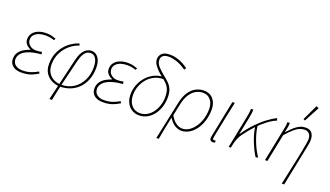

<svg xmlns="http://www.w3.org/2000/svg" viewBox="-80 -1344 3635 2115"><g transform="rotate(20 1737.0 -286.0)"><path d="M160 12Q116 12 85 -2Q54 -16 38 -41Q22 -66 22 -98Q22 -145 45 -176.5Q68 -208 102 -227.5Q136 -247 170 -258V-262Q140 -273 118 -297.5Q96 -322 96 -356Q96 -397 118.5 -427Q141 -457 181.5 -473.5Q222 -490 276 -490Q308 -490 332 -484.5Q356 -479 388 -468L378 -446Q347 -457 325 -460.5Q303 -464 274 -464Q233 -464 199 -452.5Q165 -441 144.5 -418Q124 -395 124 -362Q124 -325 153.5 -298.5Q183 -272 226 -272Q246 -272 261 -273.5Q276 -275 298 -280L302 -252Q219 -246 163 -226Q107 -206 78.5 -175Q50 -144 50 -104Q50 -64 80.5 -39Q111 -14 162 -14Q195 -14 221 -18.5Q247 -23 275.5 -34Q304 -45 342 -66L354 -46Q316 -23 285.5 -10.5Q255 2 225.5 7Q196 12 160 12Z M552 180 670 -318Q685 -380 707 -414.5Q729 -449 756 -463.5Q783 -478 812 -478Q857 -478 888.5 -436.5Q920 -395 920 -318Q920 -248 899 -188Q878 -128 838 -83.5Q798 -39 741.5 -14Q685 11 614 12L620 -12Q704 -13 765 -53.5Q826 -94 859 -162Q892 -230 892 -312Q892 -382 868.5 -417Q845 -452 808 -452Q787 -452 766 -440.5Q745 -429 727 -397.5Q709 -366 694 -304Q680 -245 665 -183.5Q650 -122 635 -60.5Q620 1 606.5 61.5Q593 122 582 180ZM612 12Q566 12 520.5 -9Q475 -30 445.5 -73Q416 -116 416 -182Q416 -269 451 -336.5Q486 -404 541.5 -448Q597 -492 656 -508L662 -486Q606 -469 556 -427Q506 -385 475 -324Q444 -263 444 -188Q444 -126 470 -87Q496 -48 536 -30Q576 -12 618 -12Z M1116 12Q1072 12 1041 -2Q1010 -16 994 -41Q978 -66 978 -98Q978 -145 1001 -176.5Q1024 -208 1058 -227.5Q1092 -247 1126 -258V-262Q1096 -273 1074 -297.5Q1052 -322 1052 -356Q1052 -397 1074.5 -427Q1097 -457 1137.5 -473.5Q1178 -490 1232 -490Q1264 -490 1288 -484.5Q1312 -479 1344 -468L1334 -446Q1303 -457 1281 -460.5Q1259 -464 1230 -464Q1189 -464 1155 -452.5Q1121 -441 1100.5 -418Q1080 -395 1080 -362Q1080 -325 1109.5 -298.5Q1139 -272 1182 -272Q1202 -272 1217 -273.5Q1232 -275 1254 -280L1258 -252Q1175 -246 1119 -226Q1063 -206 1034.5 -175Q1006 -144 1006 -104Q1006 -64 1036.5 -39Q1067 -14 1118 -14Q1151 -14 1177 -18.5Q1203 -23 1231.5 -34Q1260 -45 1298 -66L1310 -46Q1272 -23 1241.5 -10.5Q1211 2 1181.5 7Q1152 12 1116 12Z M1538 12Q1493 12 1456 -10Q1419 -32 1396.5 -74Q1374 -116 1374 -176Q1374 -231 1393.5 -283.5Q1413 -336 1449 -379Q1485 -422 1534.5 -448.5Q1584 -475 1644 -478L1659 -456Q1596 -455 1548 -430Q1500 -405 1467.5 -364Q1435 -323 1418.5 -275.5Q1402 -228 1402 -182Q1402 -104 1440.5 -59Q1479 -14 1540 -14Q1586 -14 1623.5 -36Q1661 -58 1688 -95.5Q1715 -133 1729.5 -179.5Q1744 -226 1744 -275Q1744 -332 1730 -366Q1716 -400 1692 -423.5Q1668 -447 1638 -470Q1606 -495 1577.5 -523Q1549 -551 1531.5 -580Q1514 -609 1514 -638Q1514 -677 1541.5 -705.5Q1569 -734 1636 -734Q1686 -734 1740.5 -715Q1795 -696 1852 -654L1836 -632Q1773 -676 1721.5 -692Q1670 -708 1634 -708Q1586 -708 1564 -690Q1542 -672 1542 -640Q1542 -600 1575.5 -563.5Q1609 -527 1658 -488Q1687 -465 1713 -440Q1739 -415 1755.5 -378Q1772 -341 1772 -282Q1772 -224 1755.5 -171Q1739 -118 1708 -77Q1677 -36 1634 -12Q1591 12 1538 12Z M1806 180 1900 -264Q1917 -345 1951 -395Q1985 -445 2029.5 -467.5Q2074 -490 2122 -490Q2192 -490 2232 -443Q2272 -396 2272 -324Q2272 -251 2253 -189.5Q2234 -128 2200.5 -82.5Q2167 -37 2124 -12.5Q2081 12 2034 12Q1999 12 1960 -10.5Q1921 -33 1886 -88Q1876 -36 1867.5 5Q1859 46 1851 87Q1843 128 1834 180ZM2036 -14Q2077 -14 2114 -37.5Q2151 -61 2180.5 -102.5Q2210 -144 2227 -199.5Q2244 -255 2244 -318Q2244 -381 2211 -422.5Q2178 -464 2120 -464Q2079 -464 2039.5 -443Q2000 -422 1969 -374Q1938 -326 1922 -246L1896 -118Q1921 -75 1946.5 -52.5Q1972 -30 1995.5 -22Q2019 -14 2036 -14Z M2404 12Q2389 12 2378.5 3Q2368 -6 2368 -24Q2368 -29 2369.5 -36Q2371 -43 2372 -50L2458 -478H2486Q2461 -359 2440.5 -261Q2420 -163 2408 -101Q2396 -39 2396 -28Q2396 -21 2400 -17.5Q2404 -14 2411 -14Q2414 -14 2417.5 -14.5Q2421 -15 2428 -18L2432 6Q2425 9 2418.5 10.5Q2412 12 2404 12Z M2588 0 2660 -360Q2666 -389 2671 -420Q2676 -451 2676 -478H2704Q2704 -462 2700 -433Q2696 -404 2690 -374L2650 -176H2654Q2701 -246 2757 -306Q2813 -366 2871 -410.5Q2929 -455 2982 -480L2990 -454Q2938 -433 2885 -392.5Q2832 -352 2779.5 -296Q2727 -240 2678 -172Q2657 -144 2642.5 -108.5Q2628 -73 2620 -32L2614 0ZM2906 6Q2891 -16 2873 -51Q2855 -86 2837 -129Q2819 -172 2805.5 -218Q2792 -264 2786 -307L2808 -326Q2813 -280 2827 -232Q2841 -184 2859.5 -139Q2878 -94 2898 -58Q2918 -22 2934 0Z M3276 180Q3293 98 3309.5 22.5Q3326 -53 3340 -119Q3354 -185 3364 -238Q3374 -291 3380 -327.5Q3386 -364 3386 -380Q3386 -418 3366.5 -441Q3347 -464 3314 -464Q3284 -464 3255 -452.5Q3226 -441 3191 -411Q3156 -381 3108 -326L3042 0H3014L3086 -358Q3092 -387 3097.5 -416Q3103 -445 3104 -478H3132Q3131 -448 3125 -417.5Q3119 -387 3114 -364H3116Q3157 -410 3189.5 -437.5Q3222 -465 3252 -477.5Q3282 -490 3316 -490Q3363 -490 3387.5 -461Q3412 -432 3412 -382Q3412 -366 3410 -348.5Q3408 -331 3403 -308L3304 180ZM3278 -560 3258 -570 3344 -752 3374 -740Z"/></g></svg>

Font: Source Sans Variable
Style: Italic
Weight: 200
Italic angle: -11°
Designer: Paul D. Hunt
Foundry: Adobe Systems Incorporated
Version: Version 3.006;hotconv 1.0.111;makeotfexe 2.5.65597